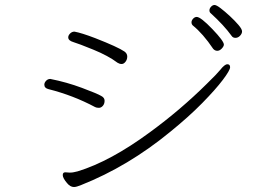

<svg xmlns="http://www.w3.org/2000/svg" viewBox="-20 -779 1040 771"><path d="M910 -635Q915 -627 925.5 -627Q936 -627 944 -635.5Q952 -644 952 -653Q952 -662 937.5 -679Q923 -696 903 -714.5Q883 -733 866 -746Q849 -759 841.5 -759Q834 -759 827.5 -752Q821 -745 821 -737.5Q821 -730 826 -726Q879 -678 910 -635ZM879 -600Q879 -614 833 -662Q786 -711 770 -711Q762 -711 755.5 -704Q749 -697 749 -689.5Q749 -682 754 -677Q795 -644 836 -583Q843 -575 852.5 -575Q862 -575 870.5 -584Q879 -593 879 -600ZM279 -652Q269 -652 261.5 -644.5Q254 -637 254 -629Q254 -616 274.5 -610Q295 -604 355 -579.5Q415 -555 452 -527Q460 -522 468.5 -522Q477 -522 484 -531Q491 -540 491 -552Q491 -564 480 -572Q454 -590 362 -626Q307 -647 279 -652ZM258 -86Q255 -86 243.5 -87Q232 -88 232 -76Q232 -64 249 -44Q262 -28 277 -28Q287 -28 306 -36Q495 -111 664 -250Q738 -310 792 -365Q846 -420 875 -458.5Q904 -497 904 -509Q904 -521 893 -521Q882 -521 864 -498Q852 -483 810 -442Q705 -338 582 -248Q423 -131 292 -91Q283 -89 276.5 -87.5Q270 -86 263 -86ZM182 -462Q172 -462 165 -454.5Q158 -447 158 -439Q158 -425 175 -421Q274 -396 362 -349Q368 -346 377 -346Q386 -346 393 -354Q400 -362 400 -374.5Q400 -387 386 -394Q371 -403 309.5 -426Q248 -449 182 -462Z"/></svg>

Font: LXGW WenKai TC Light
Style: Regular
Weight: 300
Designer: LXGW / Fontworks Inc.
Foundry: LXGW / Fontworks Inc.
Version: Version 1.330